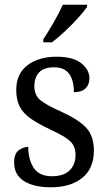

<svg xmlns="http://www.w3.org/2000/svg" viewBox="-20 -786 458 816"><path d="M196 10Q124 10 82 -16.5Q40 -43 40 -95Q40 -134 60.5 -148Q81 -162 100 -162Q100 -109 123 -73Q146 -37 201 -37Q250 -37 275.5 -61.5Q301 -86 301 -128Q301 -152 291.5 -169Q282 -186 258 -201.5Q234 -217 191 -237Q142 -260 110.5 -282Q79 -304 64 -332.5Q49 -361 49 -404Q49 -472 96.5 -508.5Q144 -545 221 -545Q290 -545 325 -517.5Q360 -490 360 -453Q360 -426 343 -410Q326 -394 294 -394Q294 -445 273.5 -472.5Q253 -500 211 -500Q166 -500 146 -478Q126 -456 126 -420Q126 -381 152 -360Q178 -339 239 -312Q312 -279 345.5 -244Q379 -209 379 -146Q379 -70 329.5 -30Q280 10 196 10ZM164 -619Q185 -651 208.5 -691.5Q232 -732 247 -766H350V-756Q338 -739 312.5 -710.5Q287 -682 256.5 -653.5Q226 -625 201 -606H164Z"/></svg>

Font: Noto Serif Tamil SemiCondensed
Style: Italic
Weight: 400
Width: 4
Italic angle: -12°
Designer: Indian Type Foundry, Tom Grace, and the Monotype Design Team
Foundry: Monotype Imaging Inc.
Version: Version 2.003; ttfautohint (v1.8.4.7-5d5b)